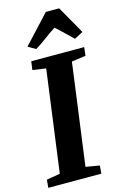

<svg xmlns="http://www.w3.org/2000/svg" viewBox="-153 -1063 723 1126"><g transform="rotate(-15 209.0 -500.0)"><path d="M-6.5 0 -2 -48.5 80 -62.5 163 -680 82 -691.5 89 -743H410.5L404.5 -691.5L319 -680L236 -62.5L319.5 -48.5L315.5 0ZM90 -831.5 246.5 -1000.5H327.5L423.5 -831.5L371 -804Q345.5 -827.5 321.8 -851.2Q298 -875 272 -898Q235.5 -875 204.5 -851.2Q173.5 -827.5 136 -804.5Z"/></g></svg>

Font: Merriweather Light 18pt ExtraBold
Style: Italic
Weight: 800
Italic angle: -7.8°
Version: Version 2.101